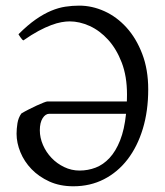

<svg xmlns="http://www.w3.org/2000/svg" viewBox="-20 -650 588 685"><path d="M263.7 -41.5Q293.9 -41.5 321.3 -52Q348.6 -62.5 370.8 -86.4Q393.1 -110.4 408.4 -148.9Q423.8 -187.5 429.7 -244.1H156.2Q142.1 -244.1 132.1 -228.3Q122.1 -212.4 122.1 -185.1Q122.1 -158.7 133.3 -132.8Q144.5 -106.9 163.8 -86.7Q183.1 -66.4 209 -54Q234.9 -41.5 263.7 -41.5ZM508.8 -331.1Q508.8 -253.9 489.5 -190.4Q470.2 -127 435.1 -81.3Q399.9 -35.6 350.8 -10.5Q301.8 14.6 241.7 14.6Q193.8 14.6 156.2 -2.4Q118.7 -19.5 92.5 -46.6Q66.4 -73.7 52.7 -107.2Q39.1 -140.6 39.1 -172.9Q39.1 -189.9 42.2 -210Q45.4 -230 56.2 -245.1Q67.4 -252 82.3 -259.5Q97.2 -267.1 110.8 -273.4Q124.5 -279.8 135.3 -283.9Q146 -288.1 149.4 -288.1H432.6Q432.6 -293.9 432.9 -300Q433.1 -306.2 433.1 -313Q433.1 -377.9 414.3 -426.8Q395.5 -475.6 365.7 -508.3Q335.9 -541 299.8 -557.4Q263.7 -573.7 228.5 -573.7Q215.3 -573.7 199 -570.8Q182.6 -567.9 162.4 -560.3Q142.1 -552.7 117.4 -539.6Q92.8 -526.4 63.5 -505.9Q61 -506.8 58.3 -510Q55.7 -513.2 53.2 -516.6Q50.8 -520 48.8 -523.2Q46.9 -526.4 45.9 -527.8Q78.6 -560.5 107.4 -580.6Q136.2 -600.6 162.6 -611.6Q189 -622.6 213.4 -626.2Q237.8 -629.9 262.7 -629.9Q308.6 -629.9 352.8 -609.9Q397 -589.8 431.6 -551.5Q466.3 -513.2 487.5 -457.5Q508.8 -401.9 508.8 -331.1Z"/></svg>

Font: Gentium Plus Afr
Style: Regular
Weight: 400
Designer: J. Victor Gaultney, Annie Olsen, Iska Routamaa, Becca Hirsbrunner
Foundry: SIL International
Version: Version 5.000